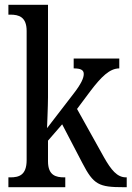

<svg xmlns="http://www.w3.org/2000/svg" viewBox="-20 -780 548 800"><path d="M15 0H252V-41H248C213 -41 180 -49 180 -108V-194L239 -262L323 -101C370 -10 392 0 496 0H508V-41H505C468 -41 443 -72 413 -125L301 -326L357 -401C402 -460 437 -495 477 -495V-536H287V-495C315 -495 329 -489 329 -472C329 -456 320 -432 283 -385L176 -246C176 -249 180 -339 180 -375V-760H15V-719H23C58 -719 91 -710 91 -651V-113C91 -50 59 -41 23 -41H15Z"/></svg>

Font: Noto Serif Sinhala Condensed
Style: Regular
Weight: 400
Width: 3
Designer: Jelle Bosma - Monotype Design Team
Foundry: Monotype Imaging Inc.
Version: Version 2.007